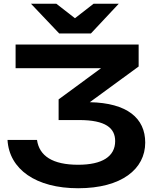

<svg xmlns="http://www.w3.org/2000/svg" viewBox="-20 -987 835 1022"><path d="M63 -624H518L292 -458V-348H401C543 -348 593 -305 593 -236C593 -154 524 -110 396 -110C260 -110 189 -157 177 -242H20C29 -86 171 15 396 15C627 15 753 -87 753 -228C753 -358 657 -439 458 -443L718 -633V-750H63ZM612 -967H478L379 -890L280 -967H145L295 -809H464Z"/></svg>

Font: Bounded Med
Style: Regular
Weight: 500
Designer: Vlad Churkin
Version: Version 3.0